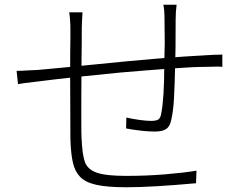

<svg xmlns="http://www.w3.org/2000/svg" viewBox="-20 -783 1040 810"><path d="M721 -699Q721 -560 719 -511Q717 -422 714 -368Q711 -314 703 -280Q698 -251 682 -239.5Q666 -228 633 -228Q584 -228 512 -241L513 -287Q540 -281 569 -277Q598 -273 617 -273Q639 -273 648 -279Q657 -285 660 -303Q673 -368 673 -510Q675 -578 675 -603L674 -698Q674 -744 669 -763H725Q721 -732 721 -699ZM325 -664Q325 -582 324 -535L323 -357V-262Q323 -214 324 -202Q327 -131 338 -100Q349 -69 387 -55Q425 -41 512 -41Q598 -41 676.5 -47.5Q755 -54 809 -63L807 -10Q620 7 513 7Q432 7 385.5 -3.5Q339 -14 317 -38Q296 -60 287.5 -97Q279 -134 277 -196L276 -447Q276 -592 277 -623V-662Q277 -697 272 -731H328Q325 -680 325 -664ZM98 -486 141 -488Q263 -499 379 -511Q672 -541 850 -550L887 -552Q908 -552 918 -553V-501Q911 -502 896 -502L850 -501Q797 -501 695 -493.5Q593 -486 488 -477Q279 -457 146 -440L80 -432L56 -428L50 -484Q68 -484 98 -486Z"/></svg>

Font: Merged Yaku Han JP Light
Style: Regular
Weight: 300
Designer: Ryoko NISHIZUKA 西塚涼子 (kana, bopomofo & ideographs); Paul D. Hunt (Latin, Greek & Cyrillic); Sandoll Communications 산돌커뮤니
Foundry: Adobe
Version: Version 2.004